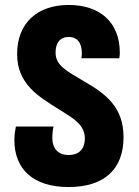

<svg xmlns="http://www.w3.org/2000/svg" viewBox="-20 -744 559 774"><path d="M256 10C402 10 478 -63 478 -191C478 -314 404 -367 319 -416C249 -458 204 -479 204 -532C204 -571 222 -595 257 -595C291 -595 310 -572 310 -529C310 -522 309 -515 308 -509H461C462 -515 463 -524 463 -531C463 -656 381 -724 257 -724C131 -724 49 -652 49 -526C49 -405 135 -355 218 -303C272 -269 322 -243 322 -186C322 -141 296 -119 257 -119C216 -119 191 -144 191 -187C191 -208 193 -223 196 -234H44C41 -219 38 -200 38 -179C38 -62 114 10 256 10Z"/></svg>

Font: Noto Sans Georgian Condensed ExtraBold
Style: Regular
Weight: 800
Width: 3
Designer: Monotype Design Team, Akaki Razmadze
Foundry: Google LLC
Version: Version 2.005